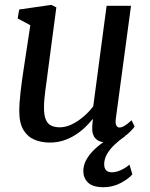

<svg xmlns="http://www.w3.org/2000/svg" viewBox="-20 -587 629 804"><path d="M187.6 10Q153.5 10 124.8 -1.9Q96.1 -13.8 78.5 -42.3Q61 -70.7 60.7 -120.5Q60.7 -138 62.1 -158.8Q63.5 -179.6 66.2 -202.7Q68.8 -225.8 72 -249.3Q75.1 -272.8 78.6 -294.7L107 -481.3L53.9 -509.7L60.5 -547.2L195 -566.6L215.9 -556L180.8 -290.7Q178.3 -269.2 175.4 -248.6Q172.5 -228 169.9 -208.6Q167.3 -189.2 165.8 -171.1Q164.2 -153.1 164.2 -136.6Q164.2 -103.7 172.1 -85.7Q180 -67.7 194.9 -60.8Q209.7 -53.9 230.3 -53.9Q256 -53.9 282.1 -66.9Q308.3 -79.9 331.3 -100Q354.4 -120.1 370.5 -141.9L426.4 -562.6H528.6L464.9 -89.5Q462.4 -70.6 467 -61.9Q471.5 -53.1 480.1 -53.1Q489.6 -53.1 501.2 -60Q512.8 -66.8 531 -83.4L543.6 -56.9Q539.3 -49.8 523.2 -33.8Q507 -17.8 482 -4.3Q457.1 9.3 426.1 9.3Q394.8 9.3 379.7 -7.4Q364.5 -24.2 366.2 -52.3Q366 -54.2 366.2 -58.1Q366.4 -61.9 366.9 -66.9Q367.4 -71.8 367.9 -77Q368.4 -82.2 368.9 -86.8L367.6 -87.8Q353 -69.8 334.7 -52.4Q316.4 -35 293.8 -21Q271.3 -6.9 244.9 1.6Q218.4 10 187.6 10ZM411.4 197Q366.8 196.3 347.9 176.8Q328.9 157.4 328.9 129.8Q328.9 105.7 340.5 83.9Q352.1 62 371.4 42.8Q390.6 23.5 414.3 7.4Q438 -8.7 462.1 -21L485.5 -34.3L504 -16.9Q479.7 0.1 459.7 18.9Q439.8 37.7 428.1 58Q416.5 78.4 416.3 100.5Q416.2 117.7 424.5 126.1Q432.8 134.5 448.8 134.5Q464.9 134.5 485 125.8Q505.2 117.2 522.1 102.4L534.3 143Q517.7 162.5 484.4 179.9Q451.1 197.3 411.4 197Z"/></svg>

Font: Merriweather 7pt Light
Style: Italic
Weight: 300
Italic angle: -7.8°
Designer: Eben Sorkin
Foundry: Eben Sorkin
Version: Version 2.200;gftools[0.9.31]